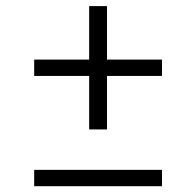

<svg xmlns="http://www.w3.org/2000/svg" viewBox="-20 -728 660 646"><path d="M95 -472.5H280V-292.5H340V-472.5H525V-527.5H340V-707.5H280V-527.5H95ZM95 -101.5H525V-156.5H95Z"/></svg>

Font: Monaspace Neon ExtraLight
Style: Regular
Weight: 200
Designer: Riley Cran & the Lettermatic Team
Foundry: Lettermatic
Version: Version 1.200 (Monaspace Neon)